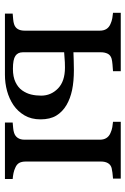

<svg xmlns="http://www.w3.org/2000/svg" viewBox="118 -640 521 798"><g transform="rotate(90 379.0 -240.5)"><path d="M377 -150.4Q377 -191.4 347.2 -220.5Q317.4 -249.5 260.3 -249.5Q236.3 -249.5 220.7 -247.8Q205.1 -246.1 196.8 -246.1V-74.2Q196.8 -53.7 211.7 -43.5Q226.6 -33.2 265.6 -33.2Q298.8 -33.2 321 -43.9Q343.3 -54.7 355 -71.3Q367.7 -89.4 372.3 -108.9Q377 -128.4 377 -150.4ZM475.6 -147.9Q475.6 -109.4 459 -81.3Q442.4 -53.2 416 -35.2Q389.6 -17.6 357.4 -8.8Q325.2 0 290 0H36.1V-32.2Q47.4 -33.2 59.3 -34.2Q71.3 -35.2 80.1 -38.1Q93.8 -42.5 100.3 -53.5Q106.9 -64.5 106.9 -82V-394.5Q106.9 -410.6 100.1 -421.6Q93.3 -432.6 79.6 -438.5Q66.9 -444.3 54.9 -446.3Q43 -448.2 32.7 -449.2V-481.4H275.4V-449.2Q260.7 -448.2 246.8 -447Q232.9 -445.8 223.6 -443.4Q208.5 -439 202.6 -426.8Q196.8 -414.6 196.8 -399.4V-284.7Q216.3 -285.2 230.2 -285.9Q244.1 -286.6 270.5 -286.6Q317.9 -286.6 353.8 -279.1Q389.6 -271.5 416 -255.9Q444.3 -239.3 460 -213.4Q475.6 -187.5 475.6 -147.9ZM723.6 0H488.8V-32.2Q500 -33.2 511.5 -34.2Q522.9 -35.2 531.7 -38.1Q545.4 -42.5 552.7 -53.5Q560.1 -64.5 560.1 -82V-394.5Q560.1 -410.6 553.2 -421.6Q546.4 -432.6 532.7 -438.5Q520 -444.3 508.1 -446.3Q496.1 -448.2 485.8 -449.2V-481.4H721.7V-449.2Q707.5 -448.2 697 -446.8Q686.5 -445.3 677.7 -443.4Q664.1 -439.5 657.5 -428Q650.9 -416.5 650.9 -399.4V-86.9Q650.9 -69.8 656.7 -59.3Q662.6 -48.8 676.8 -43Q687 -38.1 699 -35.6Q710.9 -33.2 723.6 -32.2Z"/></g></svg>

Font: UniBurma_GGSerif
Style: Book
Weight: 400
Designer: Victor San Kho Lin (for Burmese only and related typography optimization with it)
Foundry: http://www.unimm.org
Version: 2.0